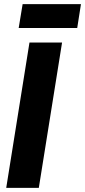

<svg xmlns="http://www.w3.org/2000/svg" viewBox="-20 -905 410 925"><path d="M10 0 122 -700H279L167 0ZM70 -770 89 -885H370L352 -770Z"/></svg>

Font: Georama ExtraCondensed Thin
Style: Bold Italic
Weight: 700
Italic angle: -9°
Version: Version 1.001